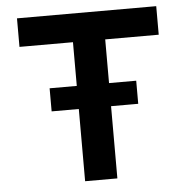

<svg xmlns="http://www.w3.org/2000/svg" viewBox="-52 -774 807 825"><g transform="rotate(-5 351.5 -361.5)"><path d="M538.3 -311.5V-411.1H164.8Q164.8 -399.9 164.8 -380.6Q164.8 -361.3 164.8 -342Q164.8 -322.8 164.8 -311.5ZM421.1 0V-599.6H651.9V-722.7H51.3V-599.6H282V0Z"/></g></svg>

Font: Giphurs
Style: Regular
Weight: 400
Version: Version 2.010